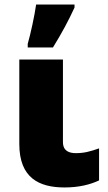

<svg xmlns="http://www.w3.org/2000/svg" viewBox="-20 -815 476 845"><path d="M102 -606H213C253 -671 282 -725 308 -782V-795H139C132 -746 115 -667 102 -622ZM257 -553H65V-181C65 -32 152 10 264 10C328 10 378 -3 416 -21V-162C376 -148 350 -141 314 -141C285 -141 257 -150 257 -190Z"/></svg>

Font: Noto Sans UI Black
Style: Regular
Weight: 900
Designer: Monotype Design Team
Foundry: Monotype Imaging Inc.
Version: Version 1.901